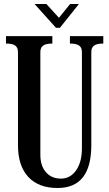

<svg xmlns="http://www.w3.org/2000/svg" viewBox="-20 -931 547 961"><path d="M10 -713V-750H242V-713Q210 -713 196 -703Q182 -693 182 -670V-156Q182 -101 210 -69Q238 -37 285 -37Q332 -37 361 -78.5Q390 -120 390 -189V-670Q390 -693 376 -703Q362 -713 330 -713V-750H497V-713Q465 -713 451 -703Q437 -693 437 -670V-204Q437 10 268 10Q173 10 121.5 -45.5Q70 -101 70 -204V-670Q70 -693 56 -703Q42 -713 10 -713ZM331 -911H375L280 -792H260L153 -911H212L275 -842Z"/></svg>

Font: Girassol
Style: Regular
Weight: 400
Width: 3
Designer: Liam Spradlin
Version: Version 1.004